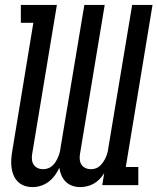

<svg xmlns="http://www.w3.org/2000/svg" viewBox="-20 -755 642 783"><path d="M113 8Q95 8 79.5 2.5Q64 -3 53 -14Q42 -25 35.5 -40Q29 -55 27 -71.5Q25 -88 26 -105Q27 -122 30 -139L116 -662H65V-735H212L111 -126Q109 -114 110.5 -102.5Q112 -91 118 -82.5Q124 -74 134 -69.5Q144 -65 156 -65Q166 -65 176 -68.5Q186 -72 194 -79.5Q202 -87 207.5 -96Q213 -105 217 -114.5Q221 -124 223.5 -133.5Q226 -143 227 -153L324 -735H407L306 -126Q304 -114 305.5 -102.5Q307 -91 313 -82.5Q319 -74 329 -69.5Q339 -65 351 -65Q361 -65 371 -68.5Q381 -72 388.5 -79.5Q396 -87 402 -96Q408 -105 412 -114.5Q416 -124 418.5 -133.5Q421 -143 422 -153L519 -735H602L493 -74H544V0H397L405 -49Q397 -36 386.5 -25Q376 -14 363 -6.5Q350 1 335.5 4.5Q321 8 307 8Q290 8 274.5 2.5Q259 -3 248 -14Q237 -25 230.5 -40Q224 -55 222 -71Q215 -55 204 -40Q193 -25 178.5 -14Q164 -3 147 2.5Q130 8 113 8Z"/></svg>

Font: Iosevka Curly Slab Extended
Style: Italic
Weight: 400
Width: 7
Italic angle: -9°
Monospace: yes
Designer: Belleve Invis
Foundry: Belleve Invis
Version: Version 11.1.0; ttfautohint (v1.8.3)